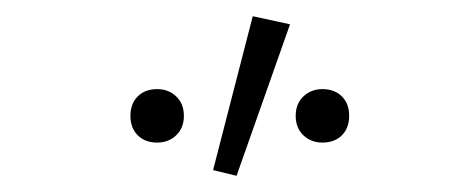

<svg xmlns="http://www.w3.org/2000/svg" viewBox="-20 -778 575 237"><path d="M243 -568 292 -758 338 -748 272 -561ZM174 -602Q159 -602 150 -611Q141 -620 141 -635Q141 -650 150 -659Q159 -668 174 -668Q188 -668 197.5 -659Q207 -650 207 -635Q207 -620 197.5 -611Q188 -602 174 -602ZM378 -602Q364 -602 354.5 -611Q345 -620 345 -635Q345 -650 354.5 -659Q364 -668 378 -668Q393 -668 402 -659Q411 -650 411 -635Q411 -620 402 -611Q393 -602 378 -602Z"/></svg>

Font: Toshiba Sans Light
Style: Regular
Weight: 300
Designer: Paul D. Hunt
Foundry: Toshiba Corporation
Version: Version 2.020;PS 2.0;hotconv 1.0.86;makeotf.lib2.5.63406